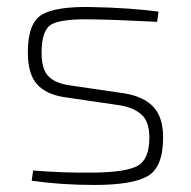

<svg xmlns="http://www.w3.org/2000/svg" viewBox="-20 -514 541 545"><path d="M321 -215 164 -238Q110 -246 84.5 -275.5Q59 -305 59 -365Q59 -449 99 -472.5Q139 -496 239 -494Q347 -492 430 -481L426 -452Q311 -458 243 -459Q157 -461 127.5 -445.5Q98 -430 98 -365Q98 -318 117 -298Q136 -278 176 -272L333 -249Q388 -240 415.5 -210.5Q443 -181 443 -124Q443 -39 399 -14Q355 11 249 11Q153 11 70 -1L74 -30Q160 -23 245 -24Q338 -25 371 -43.5Q404 -62 404 -124Q404 -168 382.5 -188Q361 -208 321 -215Z"/></svg>

Font: Exo 2.0 Extra Light
Style: Regular
Weight: 250
Designer: Natanael Gama
Version: Version 1.001;PS 001.001;hotconv 1.0.70;makeotf.lib2.5.58329